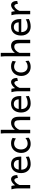

<svg xmlns="http://www.w3.org/2000/svg" viewBox="2109 -2930 833 5091"><g transform="rotate(-90 2525.5 -384.5)"><path d="M75.7 0V-300.3Q75.7 -372.6 67.6 -422.6Q59.6 -472.7 51.3 -498H139.2Q142.1 -490.2 145 -477.8Q147.9 -465.3 150.4 -451.7Q152.8 -438 154.8 -424.8L158.7 -402.8Q176.3 -428.2 197 -447.8Q217.8 -467.3 239 -480.7Q260.3 -494.1 280.5 -501Q300.8 -507.8 317.4 -507.8Q348.1 -507.8 369.4 -494.4Q390.6 -481 404.1 -458.3Q417.5 -435.5 423.6 -406Q429.7 -376.5 429.7 -344.2L351.6 -327.1Q351.6 -345.2 348.1 -362.1Q344.7 -378.9 337.9 -391.8Q331.1 -404.8 320.6 -412.4Q310.1 -419.9 295.4 -419.9Q279.8 -419.9 260.7 -408Q241.7 -396 223.4 -376.5Q205.1 -356.9 189.5 -332.5Q173.8 -308.1 166 -283.2V0Z M571.3 -236.8Q572.8 -193.8 584.7 -162.1Q596.7 -130.4 617.4 -109.6Q638.2 -88.9 666.3 -78.6Q694.3 -68.4 727.5 -68.4Q774.9 -68.4 820.3 -79.1Q865.7 -89.8 910.6 -117.2L920.4 -36.6Q894.5 -23.4 869.6 -14.2Q844.7 -4.9 819.8 1Q794.9 6.8 769.3 9.5Q743.7 12.2 715.3 12.2Q668.5 12.2 626 -4.2Q583.5 -20.5 551.3 -52.5Q519 -84.5 500 -131.8Q481 -179.2 481 -241.7Q481 -302.2 497.3 -351.3Q513.7 -400.4 543.9 -435.3Q574.2 -470.2 617.7 -489Q661.1 -507.8 715.3 -507.8Q755.4 -507.8 786.1 -498.3Q816.9 -488.8 839.4 -471.9Q861.8 -455.1 877 -432.6Q892.1 -410.2 901.1 -384.3Q910.2 -358.4 914.1 -330.3Q918 -302.2 918 -274.9V-255.9Q918 -243.7 917.5 -236.8ZM708 -434.6Q654.3 -434.6 620.1 -403.1Q585.9 -371.6 575.2 -305.2H830.1Q830.1 -336.4 821 -360.6Q812 -384.8 795.7 -401.4Q779.3 -418 756.8 -426.3Q734.4 -434.6 708 -434.6Z M1420.9 -41.5Q1402.3 -27.3 1384 -17.3Q1365.7 -7.3 1345.7 -0.7Q1325.7 5.9 1302.7 9Q1279.8 12.2 1252.4 12.2Q1203.1 12.2 1160.2 -5.1Q1117.2 -22.5 1085 -55.2Q1052.7 -87.9 1034.2 -134.3Q1015.6 -180.7 1015.6 -239.3Q1015.6 -294.4 1033.4 -343.3Q1051.3 -392.1 1084.2 -428.7Q1117.2 -465.3 1164.3 -486.6Q1211.4 -507.8 1269.5 -507.8Q1318.4 -507.8 1353.8 -496.3Q1389.2 -484.9 1416 -466.3L1398.9 -378.4Q1365.7 -402.8 1333 -415Q1300.3 -427.2 1262.2 -427.2Q1229.5 -427.2 1201.4 -414.8Q1173.3 -402.3 1152.6 -378.9Q1131.8 -355.5 1120.1 -321.3Q1108.4 -287.1 1108.4 -244.1Q1108.4 -204.6 1119.1 -172.4Q1129.9 -140.1 1149.9 -116.9Q1169.9 -93.8 1198.2 -81.1Q1226.6 -68.4 1262.2 -68.4Q1306.6 -68.4 1342.8 -83.5Q1378.9 -98.6 1411.1 -127Z M1884.8 0V-268.6Q1884.8 -314.5 1878.7 -344.2Q1872.6 -374 1860.4 -391.4Q1848.1 -408.7 1829.8 -415.5Q1811.5 -422.4 1787.1 -422.4Q1760.7 -422.4 1735.6 -409.9Q1710.4 -397.5 1689.5 -377.7Q1668.5 -357.9 1652.3 -333Q1636.2 -308.1 1628.4 -283.2V0H1538.1V-551.8Q1538.1 -630.9 1537.1 -690.2Q1536.1 -749.5 1530.8 -781.2H1628.4V-405.3Q1664.6 -456.5 1713.4 -482.2Q1762.2 -507.8 1814 -507.8Q1892.1 -507.8 1933.6 -456.8Q1975.1 -405.8 1975.1 -305.2V0Z M2177.7 -236.8Q2179.2 -193.8 2191.2 -162.1Q2203.1 -130.4 2223.9 -109.6Q2244.6 -88.9 2272.7 -78.6Q2300.8 -68.4 2334 -68.4Q2381.3 -68.4 2426.8 -79.1Q2472.2 -89.8 2517.1 -117.2L2526.9 -36.6Q2501 -23.4 2476.1 -14.2Q2451.2 -4.9 2426.3 1Q2401.4 6.8 2375.7 9.5Q2350.1 12.2 2321.8 12.2Q2274.9 12.2 2232.4 -4.2Q2189.9 -20.5 2157.7 -52.5Q2125.5 -84.5 2106.4 -131.8Q2087.4 -179.2 2087.4 -241.7Q2087.4 -302.2 2103.8 -351.3Q2120.1 -400.4 2150.4 -435.3Q2180.7 -470.2 2224.1 -489Q2267.6 -507.8 2321.8 -507.8Q2361.8 -507.8 2392.6 -498.3Q2423.3 -488.8 2445.8 -471.9Q2468.3 -455.1 2483.4 -432.6Q2498.5 -410.2 2507.6 -384.3Q2516.6 -358.4 2520.5 -330.3Q2524.4 -302.2 2524.4 -274.9V-255.9Q2524.4 -243.7 2523.9 -236.8ZM2314.5 -434.6Q2260.7 -434.6 2226.6 -403.1Q2192.4 -371.6 2181.6 -305.2H2436.5Q2436.5 -336.4 2427.5 -360.6Q2418.5 -384.8 2402.1 -401.4Q2385.7 -418 2363.3 -426.3Q2340.8 -434.6 2314.5 -434.6Z M2651.4 0V-300.3Q2651.4 -372.6 2643.3 -422.6Q2635.3 -472.7 2627 -498H2714.8Q2717.8 -490.2 2720.7 -477.8Q2723.6 -465.3 2726.1 -451.7Q2728.5 -438 2730.5 -424.8L2734.4 -402.8Q2752 -428.2 2772.7 -447.8Q2793.5 -467.3 2814.7 -480.7Q2835.9 -494.1 2856.2 -501Q2876.5 -507.8 2893.1 -507.8Q2923.8 -507.8 2945.1 -494.4Q2966.3 -481 2979.7 -458.3Q2993.2 -435.5 2999.3 -406Q3005.4 -376.5 3005.4 -344.2L2927.2 -327.1Q2927.2 -345.2 2923.8 -362.1Q2920.4 -378.9 2913.6 -391.8Q2906.7 -404.8 2896.2 -412.4Q2885.7 -419.9 2871.1 -419.9Q2855.5 -419.9 2836.4 -408Q2817.4 -396 2799.1 -376.5Q2780.8 -356.9 2765.1 -332.5Q2749.5 -308.1 2741.7 -283.2V0Z M3461.9 -41.5Q3443.4 -27.3 3425 -17.3Q3406.7 -7.3 3386.7 -0.7Q3366.7 5.9 3343.8 9Q3320.8 12.2 3293.5 12.2Q3244.1 12.2 3201.2 -5.1Q3158.2 -22.5 3126 -55.2Q3093.8 -87.9 3075.2 -134.3Q3056.6 -180.7 3056.6 -239.3Q3056.6 -294.4 3074.5 -343.3Q3092.3 -392.1 3125.2 -428.7Q3158.2 -465.3 3205.3 -486.6Q3252.4 -507.8 3310.5 -507.8Q3359.4 -507.8 3394.8 -496.3Q3430.2 -484.9 3457 -466.3L3439.9 -378.4Q3406.7 -402.8 3374 -415Q3341.3 -427.2 3303.2 -427.2Q3270.5 -427.2 3242.4 -414.8Q3214.4 -402.3 3193.6 -378.9Q3172.9 -355.5 3161.1 -321.3Q3149.4 -287.1 3149.4 -244.1Q3149.4 -204.6 3160.2 -172.4Q3170.9 -140.1 3190.9 -116.9Q3210.9 -93.8 3239.3 -81.1Q3267.6 -68.4 3303.2 -68.4Q3347.7 -68.4 3383.8 -83.5Q3419.9 -98.6 3452.1 -127Z M3925.8 0V-268.6Q3925.8 -314.5 3919.7 -344.2Q3913.6 -374 3901.4 -391.4Q3889.2 -408.7 3870.8 -415.5Q3852.5 -422.4 3828.1 -422.4Q3801.8 -422.4 3776.6 -409.9Q3751.5 -397.5 3730.5 -377.7Q3709.5 -357.9 3693.4 -333Q3677.2 -308.1 3669.4 -283.2V0H3579.1V-551.8Q3579.1 -630.9 3578.1 -690.2Q3577.1 -749.5 3571.8 -781.2H3669.4V-405.3Q3705.6 -456.5 3754.4 -482.2Q3803.2 -507.8 3855 -507.8Q3933.1 -507.8 3974.6 -456.8Q4016.1 -405.8 4016.1 -305.2V0Z M4218.8 -236.8Q4220.2 -193.8 4232.2 -162.1Q4244.1 -130.4 4264.9 -109.6Q4285.6 -88.9 4313.7 -78.6Q4341.8 -68.4 4375 -68.4Q4422.4 -68.4 4467.8 -79.1Q4513.2 -89.8 4558.1 -117.2L4567.9 -36.6Q4542 -23.4 4517.1 -14.2Q4492.2 -4.9 4467.3 1Q4442.4 6.8 4416.7 9.5Q4391.1 12.2 4362.8 12.2Q4315.9 12.2 4273.4 -4.2Q4231 -20.5 4198.7 -52.5Q4166.5 -84.5 4147.5 -131.8Q4128.4 -179.2 4128.4 -241.7Q4128.4 -302.2 4144.8 -351.3Q4161.1 -400.4 4191.4 -435.3Q4221.7 -470.2 4265.1 -489Q4308.6 -507.8 4362.8 -507.8Q4402.8 -507.8 4433.6 -498.3Q4464.4 -488.8 4486.8 -471.9Q4509.3 -455.1 4524.4 -432.6Q4539.6 -410.2 4548.6 -384.3Q4557.6 -358.4 4561.5 -330.3Q4565.4 -302.2 4565.4 -274.9V-255.9Q4565.4 -243.7 4564.9 -236.8ZM4355.5 -434.6Q4301.8 -434.6 4267.6 -403.1Q4233.4 -371.6 4222.7 -305.2H4477.5Q4477.5 -336.4 4468.5 -360.6Q4459.5 -384.8 4443.1 -401.4Q4426.8 -418 4404.3 -426.3Q4381.8 -434.6 4355.5 -434.6Z M4692.4 0V-300.3Q4692.4 -372.6 4684.3 -422.6Q4676.3 -472.7 4668 -498H4755.9Q4758.8 -490.2 4761.7 -477.8Q4764.6 -465.3 4767.1 -451.7Q4769.5 -438 4771.5 -424.8L4775.4 -402.8Q4793 -428.2 4813.7 -447.8Q4834.5 -467.3 4855.7 -480.7Q4877 -494.1 4897.2 -501Q4917.5 -507.8 4934.1 -507.8Q4964.8 -507.8 4986.1 -494.4Q5007.3 -481 5020.8 -458.3Q5034.2 -435.5 5040.3 -406Q5046.4 -376.5 5046.4 -344.2L4968.3 -327.1Q4968.3 -345.2 4964.8 -362.1Q4961.4 -378.9 4954.6 -391.8Q4947.8 -404.8 4937.3 -412.4Q4926.8 -419.9 4912.1 -419.9Q4896.5 -419.9 4877.4 -408Q4858.4 -396 4840.1 -376.5Q4821.8 -356.9 4806.2 -332.5Q4790.5 -308.1 4782.7 -283.2V0Z"/></g></svg>

Font: Andika Am
Style: Regular
Weight: 400
Designer: Victor Gaultney, Annie Olsen, Julie Remington, Don Collingsworth, Eric Hays, Becca Hirsbrunner
Foundry: SIL International
Version: Version 5.000